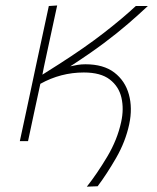

<svg xmlns="http://www.w3.org/2000/svg" viewBox="-20 -516 574 702"><path d="M297.5 166.5Q335 119 372 57Q409 -5 423 -70Q433.5 -117.5 424 -158.8Q414.5 -200 381.2 -225.5Q348 -251 286.5 -251Q202 -251 127.5 -209.5Q115 -152 104.5 -103.2Q94 -54.5 82.5 0H52.5Q64.5 -56 75.8 -108.2Q87 -160.5 100 -221.5L110.5 -271Q123.5 -331.5 135 -384.8Q146.5 -438 158.5 -494L189 -496Q177 -440 165.2 -385.8Q153.5 -331.5 140.5 -271L135 -243L195 -281Q290.5 -342 360 -396Q429.5 -450 476.5 -494H520.5Q486.5 -462 448 -428.8Q409.5 -395.5 358.8 -357.5Q308 -319.5 237 -273.5Q250 -276.5 263.8 -278.8Q277.5 -281 292.5 -281Q358.5 -281 398 -250.8Q437.5 -220.5 451.2 -170.8Q465 -121 452.5 -62Q439 1.5 404.8 61Q370.5 120.5 337 165Z"/></svg>

Font: Commissioner Thin
Style: Italic
Weight: 100
Italic angle: -12°
Designer: Kostas Bartsokas
Foundry: Kostas Bartsokas
Version: Version 1.000; ttfautohint (v1.8.3)